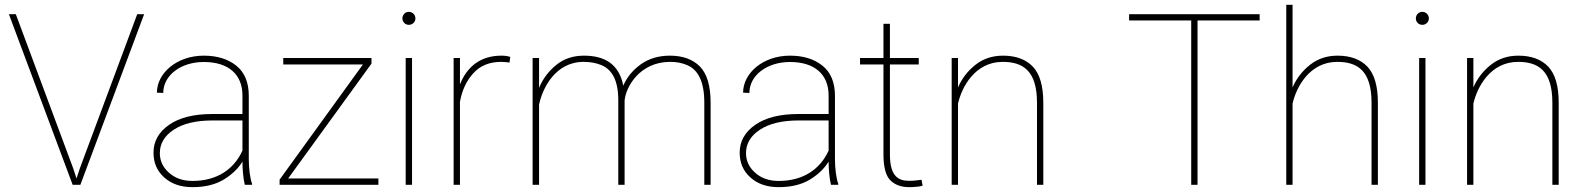

<svg xmlns="http://www.w3.org/2000/svg" viewBox="-20 -770 6596 800"><path d="M298.8 -26.4 284.7 -69.3 45.9 -710.9H17.1L282.7 0H314.9L580.6 -710.9H551.8L313 -69.3Z M1030.3 0V-4.4C1022 -25.9 1016.6 -68.8 1016.6 -106.4V-371.1C1016.6 -426.8 999 -468.8 964.4 -496.6C929.2 -524.4 884.3 -538.1 829.1 -538.1C716.8 -538.1 633.8 -465.3 633.8 -383.8L660.2 -382.8C660.2 -456.1 733.4 -511.7 829.1 -511.7C932.1 -511.7 990.2 -460 990.2 -372.1V-294.9H863.8C787.1 -294.9 727.5 -279.8 684.6 -250C641.1 -219.7 619.6 -181.2 619.6 -133.8C619.6 -91.8 634.3 -57.6 664.1 -30.8C693.8 -3.9 732.9 9.8 782.2 9.8C834.5 9.8 877.9 -1 912.6 -22C946.8 -43 972.7 -67.9 990.2 -96.7C990.2 -64 993.7 -25.4 1000 0ZM782.2 -16.1C742.2 -16.1 709.5 -27.3 684.1 -50.3C658.7 -72.8 646 -100.1 646 -131.8C646 -171.9 665.5 -204.6 704.6 -230C743.7 -255.4 797.4 -268.1 865.2 -268.1H990.2V-142.6C955.1 -64.9 884.3 -16.1 782.2 -16.1Z M1180.7 -26.4 1527.8 -504.9V-528.3H1160.2V-501.5H1492.2L1145 -21.5V0H1556.6V-26.4Z M1656.7 -693.4C1656.7 -678.2 1668.5 -666.5 1683.6 -666.5C1698.7 -666.5 1710.9 -678.2 1710.9 -693.4C1710.9 -708.5 1698.7 -720.7 1683.6 -720.7C1668.5 -720.7 1656.7 -708.5 1656.7 -693.4ZM1670.4 -528.3V0H1696.8V-528.3Z M2106 -532.7C2097.7 -536.1 2085 -538.1 2068.8 -538.1C1982.4 -538.1 1925.8 -492.2 1896.5 -418.5V-528.3H1870.1V0H1896.5V-345.7C1904.8 -393.1 1923.3 -433.1 1952.1 -464.8C1981 -496.6 2019.5 -512.2 2068.8 -512.2C2081.1 -512.2 2092.8 -510.7 2103 -509.3Z M2582.5 -351.6C2587.9 -408.2 2645 -510.7 2770 -512.2C2797.9 -512.7 2822.8 -507.8 2844.7 -498C2888.2 -478.5 2914.6 -431.6 2914.6 -341.8V0H2940.9V-341.8C2940.9 -411.6 2926.3 -461.9 2896.5 -492.7C2866.7 -522.9 2824.7 -538.1 2771.5 -538.1C2724.1 -538.1 2683.6 -525.9 2649.9 -502C2616.2 -477.5 2591.8 -447.8 2577.1 -413.1C2559.6 -501.5 2501.5 -538.1 2413.1 -538.1C2368.2 -538.1 2329.6 -525.4 2297.9 -499.5C2265.6 -473.6 2241.7 -441.4 2226.1 -403.8V-528.3H2199.2V0H2226.1V-334C2240.2 -402.3 2293.9 -512.2 2411.6 -512.2C2439.5 -512.2 2464.4 -507.8 2486.3 -498.5C2529.8 -480 2556.2 -436 2556.2 -351.6V0H2582.5Z M3472.7 0V-4.4C3464.4 -25.9 3459 -68.8 3459 -106.4V-371.1C3459 -426.8 3441.4 -468.8 3406.7 -496.6C3371.6 -524.4 3326.7 -538.1 3271.5 -538.1C3159.2 -538.1 3076.2 -465.3 3076.2 -383.8L3102.5 -382.8C3102.5 -456.1 3175.8 -511.7 3271.5 -511.7C3374.5 -511.7 3432.6 -460 3432.6 -372.1V-294.9H3306.2C3229.5 -294.9 3169.9 -279.8 3127 -250C3083.5 -219.7 3062 -181.2 3062 -133.8C3062 -91.8 3076.7 -57.6 3106.4 -30.8C3136.2 -3.9 3175.3 9.8 3224.6 9.8C3276.9 9.8 3320.3 -1 3355 -22C3389.2 -43 3415 -67.9 3432.6 -96.7C3432.6 -64 3436 -25.4 3442.4 0ZM3224.6 -16.1C3184.6 -16.1 3151.9 -27.3 3126.5 -50.3C3101.1 -72.8 3088.4 -100.1 3088.4 -131.8C3088.4 -171.9 3107.9 -204.6 3147 -230C3186 -255.4 3239.7 -268.1 3307.6 -268.1H3432.6V-142.6C3397.5 -64.9 3326.7 -16.1 3224.6 -16.1Z M3688 -528.3V-670.9H3661.1V-528.3H3563.5V-501.5H3661.1V-126.5C3661.1 -73.2 3670.9 -37.6 3689.9 -18.6C3709 0.5 3735.4 9.8 3769 9.8C3782.7 9.8 3810.1 8.3 3824.2 3.9L3819.8 -21C3801.8 -18.6 3787.6 -16.6 3767.6 -16.6C3725.1 -16.6 3688 -33.2 3688 -126.5V-501.5H3808.1V-528.3Z M4157.7 -512.2C4241.2 -512.2 4300.8 -476.6 4300.8 -341.8V0H4327.1V-341.8C4327.1 -411.6 4312.5 -461.9 4283.2 -492.7C4253.9 -522.9 4212.4 -538.1 4159.2 -538.1C4114.7 -538.1 4076.7 -525.4 4044.4 -500C4011.7 -474.1 3987.8 -442.9 3971.7 -405.8V-528.3H3945.3V0H3971.7V-338.4C3987.3 -407.2 4042.5 -512.2 4157.7 -512.2Z M4684.6 -710.9V-684.6H4943.4V0H4969.7V-684.6H5228.5V-710.9Z M5339.4 -750V0H5365.7V-338.4C5381.3 -407.2 5436.5 -512.2 5551.8 -512.2C5635.3 -512.2 5694.8 -476.6 5694.8 -341.8V0H5721.2V-341.8C5721.2 -411.6 5706.5 -461.9 5677.2 -492.7C5647.9 -522.9 5606.4 -538.1 5553.2 -538.1C5508.8 -538.1 5470.7 -525.4 5438.5 -500C5405.8 -474.1 5381.8 -442.9 5365.7 -405.8V-750Z M5879.4 -693.4C5879.4 -678.2 5891.1 -666.5 5906.2 -666.5C5921.4 -666.5 5933.6 -678.2 5933.6 -693.4C5933.6 -708.5 5921.4 -720.7 5906.2 -720.7C5891.1 -720.7 5879.4 -708.5 5879.4 -693.4ZM5893.1 -528.3V0H5919.4V-528.3Z M6305.2 -512.2C6388.7 -512.2 6448.2 -476.6 6448.2 -341.8V0H6474.6V-341.8C6474.6 -411.6 6460 -461.9 6430.7 -492.7C6401.4 -522.9 6359.9 -538.1 6306.6 -538.1C6262.2 -538.1 6224.1 -525.4 6191.9 -500C6159.2 -474.1 6135.3 -442.9 6119.1 -405.8V-528.3H6092.8V0H6119.1V-338.4C6134.8 -407.2 6189.9 -512.2 6305.2 -512.2Z"/></svg>

Font: Vazirmatn Thin
Style: Regular
Weight: 100
Designer: Saber Rastikerdar
Foundry: Saber Rastikerdar
Version: Version 33.003